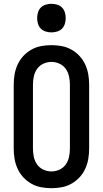

<svg xmlns="http://www.w3.org/2000/svg" viewBox="-20 -980 540 1008"><path d="M250 8Q223 8 196 3Q169 -2 145 -15.5Q121 -29 102.5 -49Q84 -69 72.5 -94Q61 -119 56.5 -146Q52 -173 52 -200V-535Q52 -562 56.5 -589Q61 -616 72.5 -641Q84 -666 102.5 -686Q121 -706 145 -719.5Q169 -733 196 -738Q223 -743 250 -743Q277 -743 304 -738Q331 -733 355 -719.5Q379 -706 397.5 -686Q416 -666 427.5 -641Q439 -616 443.5 -589Q448 -562 448 -535V-200Q448 -173 443.5 -146Q439 -119 427.5 -94Q416 -69 397.5 -49Q379 -29 355 -15.5Q331 -2 304 3Q277 8 250 8ZM250 -80Q272 -80 292.5 -89.5Q313 -99 325.5 -117Q338 -135 342.5 -156.5Q347 -178 347 -200V-535Q347 -557 342.5 -578.5Q338 -600 325.5 -618Q313 -636 292.5 -645.5Q272 -655 250 -655Q228 -655 207.5 -645.5Q187 -636 174.5 -618Q162 -600 157.5 -578.5Q153 -557 153 -535V-200Q153 -178 157.5 -156.5Q162 -135 174.5 -117Q187 -99 207.5 -89.5Q228 -80 250 -80ZM250 -810Q235 -810 220 -814.5Q205 -819 194.5 -829.5Q184 -840 179.5 -855Q175 -870 175 -885Q175 -900 179.5 -915Q184 -930 194.5 -940.5Q205 -951 220 -955.5Q235 -960 250 -960Q265 -960 280 -955.5Q295 -951 305.5 -940.5Q316 -930 320.5 -915Q325 -900 325 -885Q325 -870 320.5 -855Q316 -840 305.5 -829.5Q295 -819 280 -814.5Q265 -810 250 -810Z"/></svg>

Font: Iosevka Term Semibold
Style: Regular
Weight: 600
Monospace: yes
Designer: Belleve Invis
Foundry: Belleve Invis
Version: Version 31.4.0